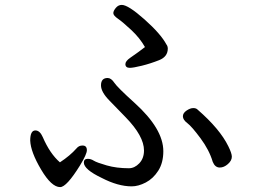

<svg xmlns="http://www.w3.org/2000/svg" viewBox="-20 -742 1040 776"><path d="M223.1 14.2Q188 14.2 146 -56.9Q104 -127.9 102.1 -173.8Q102.1 -214.8 123 -214.8Q141.1 -214.8 152.8 -188Q181.6 -121.1 222.2 -85.9Q263.2 -112.8 289.1 -142.1Q298.8 -154.3 314 -153.8Q331.1 -153.8 331.1 -134.8Q331.1 -118.7 303.2 -73.2Q249 14.2 223.1 14.2ZM868.2 -64.9Q849.1 -64.9 839.8 -87.9Q825.7 -135.7 790.3 -183.3Q754.9 -231 737.1 -244.4Q719.2 -257.8 719.2 -272Q719.2 -285.2 734.1 -295.2Q749 -305.2 761 -305.2Q772.9 -305.2 778.8 -298.8Q868.7 -220.7 902.8 -150.9Q917 -122.1 917 -108.9Q917 -92.8 901.1 -78.9Q885.3 -64.9 868.2 -64.9ZM512.2 11.2Q457 11.2 391.1 -22.9Q319.3 -57.1 318.8 -85Q318.8 -100.1 335 -100.1Q347.2 -100.1 359.1 -92.5Q371.1 -85 411.1 -73.5Q451.2 -62 501 -62Q523.9 -62 543 -82Q562 -102.1 562 -133.8Q562 -191.9 487.8 -268.1Q457 -300.3 422.6 -335.2Q388.2 -370.1 388.2 -397Q388.2 -426.8 415 -426.8Q429.2 -426.8 441.7 -408Q454.1 -389.2 523.9 -326.2Q640.1 -221.2 640.1 -130.9Q640.1 -84 619.6 -52Q599.1 -20 569.1 -4.4Q539.1 11.2 512.2 11.2ZM504.9 -467.8Q486.8 -467.8 486.8 -482.9Q486.8 -495.1 506.8 -508.8Q543 -533.7 565.9 -551.8Q544.9 -588.9 510 -621.3Q475.1 -653.8 456.5 -666.5Q438 -679.2 438 -689Q438 -697.8 448 -710Q458 -722.2 472.2 -722.2Q498 -722.2 564 -663.6Q629.9 -605 652.8 -562Q657.7 -556.2 658.2 -545.9Q658.2 -512.7 623 -498.8Q587.9 -484.9 553 -476.3Q518.1 -467.8 504.9 -467.8Z"/></svg>

Font: LXGW WenKai Screen R
Style: Regular
Weight: 400
Designer: Fontworks Inc.
Version: Version 1.235;May 31, 2022